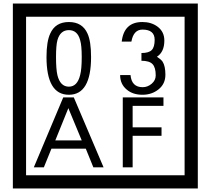

<svg xmlns="http://www.w3.org/2000/svg" viewBox="-20 -980 1195 1090"><path d="M1103 90H53V-960H1103ZM1028 15V-885H128V15ZM497 -656Q497 -442 371 -442Q244 -442 244 -656Q244 -744 265 -789Q294 -855 371 -855Q448 -855 477 -789Q497 -745 497 -656ZM444 -656Q444 -723 435 -752Q420 -809 371 -809Q322 -809 306 -752Q298 -723 298 -656Q298 -587 306 -553Q322 -488 371 -488Q419 -488 435 -554Q444 -587 444 -656ZM919 -556Q919 -504 880.5 -473Q842 -442 789 -442Q734 -442 700 -471Q662 -502 662 -554H721Q727 -485 790 -485Q818 -485 841 -504.5Q864 -524 864 -552Q864 -597 846 -616Q828 -635 783 -635V-679Q825 -679 841.5 -696Q858 -713 858 -754Q858 -812 789 -812Q738 -812 726 -744H671Q684 -855 788 -855Q839 -855 874 -829Q913 -800 913 -750Q913 -685 871 -658Q895 -642 903 -630Q919 -605 919 -556ZM568 -30H510L467 -136H272L229 -30H172L339 -427H399ZM444 -183 368 -366 294 -183ZM908 -379H733V-257H897V-209H733V-30H677V-427H908Z"/></svg>

Font: Unicode BMP Fallback SIL
Style: Regular
Weight: 400
Foundry: NRSI, SIL International
Version: Version 5.1 Based on Unicode 5.1